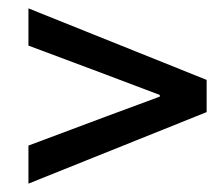

<svg xmlns="http://www.w3.org/2000/svg" viewBox="-20 -560 534 459"><path d="M48 -121V-212L235 -282L362 -329V-333L235 -381L48 -451V-540L474 -369V-292Z"/></svg>

Font: Source Sans 3 SemiBold
Style: Italic
Weight: 600
Italic angle: -11°
Designer: Paul D. Hunt
Foundry: Adobe
Version: Version 3.046;hotconv 1.0.118;makeotfexe 2.5.65603